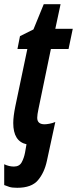

<svg xmlns="http://www.w3.org/2000/svg" viewBox="-33 -681 366 913"><path d="M190 84 230 -101Q216 -95 201.5 -92.5Q187 -90 179 -90Q144 -90 144 -121Q144 -135 150 -163L209 -448H293L313 -544H230L255 -661H175L126 -541L62 -509L50 -448H97L40 -176Q30 -127 30 -96Q30 -9 93 5L86 45Q81 71 70 91Q59 111 33 111Q10 111 -13 100V199Q-1 204 12 208Q25 212 49 212Q117 212 147.5 176Q178 140 190 84Z"/></svg>

Font: Noto Sans Display Condensed
Style: Bold Italic
Weight: 700
Width: 3
Designer: Monotype Design team
Foundry: Monotype Imaging Inc.
Version: 1.000